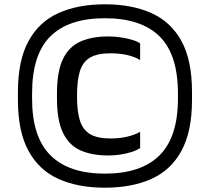

<svg xmlns="http://www.w3.org/2000/svg" viewBox="-20 -861 975 892"><path d="M467.3 11Q342.3 11 251.8 -29.7Q161.3 -70.3 112.3 -160.2Q63.3 -250 63.3 -396V-434Q63.3 -580 112.3 -669.8Q161.3 -759.7 251.8 -800.3Q342.3 -841 467.3 -841Q592.3 -841 683.2 -800.3Q774 -759.7 823 -670.3Q872 -581 872 -434V-396Q872 -250 823 -160.2Q774 -70.3 683.2 -29.7Q592.3 11 467.3 11ZM467.3 -54.3Q635.3 -54.3 721 -139.2Q806.7 -224 806.7 -403V-426.3Q806.7 -608.3 721 -692.3Q635.3 -776.3 467.3 -776.3Q299.3 -776.3 214.2 -692.3Q129 -608.3 129 -426.3V-403Q129 -224 214.7 -139.2Q300.3 -54.3 467.3 -54.3ZM483 -138.7Q407.3 -138.7 354 -162.3Q300.7 -186 272.7 -243.8Q244.7 -301.7 244.7 -402.7V-427.3Q244.7 -529 272.3 -586.5Q300 -644 353.3 -667.8Q406.7 -691.7 483 -691.7Q510.7 -691.7 538.8 -687.7Q567 -683.7 591.5 -676.7Q616 -669.7 631 -659.3V-582Q607.3 -597 571.8 -605.2Q536.3 -613.3 493 -613.3Q431.3 -613.3 397.7 -593Q364 -572.7 351 -529.8Q338 -487 338 -420.7V-408.7Q338 -343.3 351.3 -300.8Q364.7 -258.3 398.2 -238Q431.7 -217.7 493 -217.7Q536 -217.7 571.7 -226.2Q607.3 -234.7 631 -248.7V-173Q615 -162.3 590.7 -154.7Q566.3 -147 538.5 -142.8Q510.7 -138.7 483 -138.7Z"/></svg>

Font: Matangi Light
Style: Regular
Weight: 300
Designer: Prashant Pant
Foundry: The Graphic Ant
Version: Version 3.002